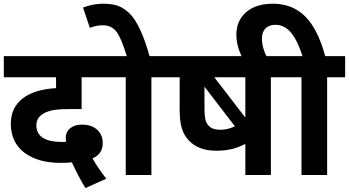

<svg xmlns="http://www.w3.org/2000/svg" viewBox="-20 -916 1827 1005"><path d="M36.6 -269C36.6 -203.1 60.5 -152.3 107.9 -116.7C155.3 -81.1 218.3 -63.5 296.9 -63.5C327.6 -63.5 347.2 -64.5 356 -66.4C380.4 -13.7 404.3 31.2 427.2 68.4L536.1 19.5C503.4 -23.4 479.5 -59.1 464.4 -86.9C503.4 -105 517.6 -129.9 517.6 -168.9C517.6 -196.8 507.8 -219.2 488.3 -237.3C468.3 -254.9 441.9 -263.7 408.7 -263.7C359.4 -263.7 324.2 -237.8 324.2 -194.8C324.2 -188.5 324.7 -181.6 325.7 -173.8C321.3 -173.3 314.9 -172.9 307.6 -172.9C215.8 -172.9 170.4 -201.7 170.4 -259.8C170.4 -287.6 182.6 -308.1 210.9 -323.7C225.1 -331.1 242.2 -336.9 263.2 -340.3C284.2 -343.8 314.9 -345.2 356 -345.2H407.2V-511.7H572.3V-622.1H0V-511.7H273.4V-454.6C122.6 -446.8 36.6 -380.4 36.6 -269Z M866.7 -622.1H762.7C748 -674.8 732.4 -719.7 715.3 -756.8C697.8 -795.4 679.2 -824.2 660.2 -843.8C641.1 -862.8 620.6 -876.5 599.6 -884.8C578.6 -892.6 551.8 -896.5 519.5 -896.5C484.4 -896.5 449.2 -889.6 414.6 -876.5L450.2 -770.5C474.1 -779.3 496.6 -783.7 518.6 -783.7C549.3 -783.7 573.2 -772 590.8 -748.5C607.4 -725.6 625 -683.6 643.6 -622.1H558.1V-511.7H638.2V0H772.5V-511.7H866.7Z M1264.2 0H1397.9V-511.7H1492.2V-622.1H852.5V-511.7H920.4V-344.7C920.4 -304.2 923.8 -271.5 931.2 -246.6C938 -221.7 950.2 -200.2 967.8 -181.6C1002.4 -144 1051.3 -127 1111.8 -127C1141.6 -127 1168.5 -129.9 1191.4 -135.3C1214.4 -140.6 1238.3 -149.4 1264.2 -162.6ZM1264.2 -511.7V-300.3L1101.6 -511.7ZM1209.5 -254.9C1183.6 -242.7 1158.7 -236.8 1134.8 -236.8C1110.4 -236.8 1092.3 -241.2 1080.6 -250.5C1068.8 -259.3 1061 -270.5 1056.6 -284.7C1052.2 -298.8 1050.3 -321.3 1050.3 -353V-462.4Z M1682.1 -622.1C1631.3 -812 1543.9 -896.5 1407.7 -896.5C1349.1 -896.5 1302.7 -881.8 1268.6 -852.5C1234.4 -822.8 1217.3 -783.7 1217.3 -734.4C1217.3 -694.8 1227.5 -654.8 1248.5 -614.7L1378.4 -614.3C1360.4 -647.9 1351.1 -681.2 1351.1 -714.8C1351.1 -759.3 1376.5 -786.1 1421.9 -786.1C1483.9 -786.1 1527.8 -733.4 1563.5 -622.1H1478V-511.7H1558.1V0H1692.4V-511.7H1786.6V-622.1Z"/></svg>

Font: Noto Reveo Sans
Style: Bold
Weight: 700
Designer: Monotype Design team
Foundry: Monotype Imaging Inc.
Version: Version 1.04